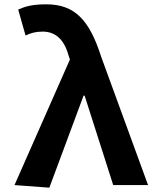

<svg xmlns="http://www.w3.org/2000/svg" viewBox="-20 -855 740 887"><path d="M47 0 208 12 366 -413H371L503 0H664L447 -594C393 -763 325 -835 194 -835C130 -835 99 -826 64 -811L98 -691C122 -702 143 -709 177 -709C233 -709 275 -676 296 -601L303 -580Z"/></svg>

Font: Kawkab Mono
Style: Bold
Weight: 700
Monospace: yes
Designer: Abdullah Arif
Foundry: Abdullah Arif
Version: Version 1.000;PS 000.500;hotconv 1.0.88;makeotf.lib2.5.64775